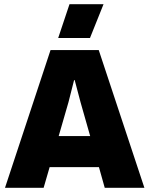

<svg xmlns="http://www.w3.org/2000/svg" viewBox="-20 -900 716 920"><path d="M3.9 0 222.2 -660.2H453.1L671.9 0H481.9L454.1 -99.1H217.8L189 0ZM258.8 -717.8 313 -879.9H476.1L411.1 -717.8ZM261.2 -248H412.1L366.2 -409.2L337.9 -516.1H335L308.1 -410.2Z"/></svg>

Font: Human Sans Black
Style: Regular
Weight: 800
Designer: Tim Radville
Foundry: Continuum
Version: Version 1.000;FEAKit 1.0